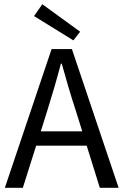

<svg xmlns="http://www.w3.org/2000/svg" viewBox="-20 -888 584 908"><path d="M204 -366C227 -439 248 -511 268 -587H272C293 -511 314 -439 338 -366L369 -267H173ZM3 0H88L151 -199H390L452 0H541L320 -656H224ZM327 -697 359 -738 180 -868 141 -812Z"/></svg>

Font: DAIFUKU Sans
Style: Regular
Weight: 400
Designer: Original font ‘Source Han Sans JP’ : Paul D. Hunt
Foundry: Daifuku
Version: Version 1.000